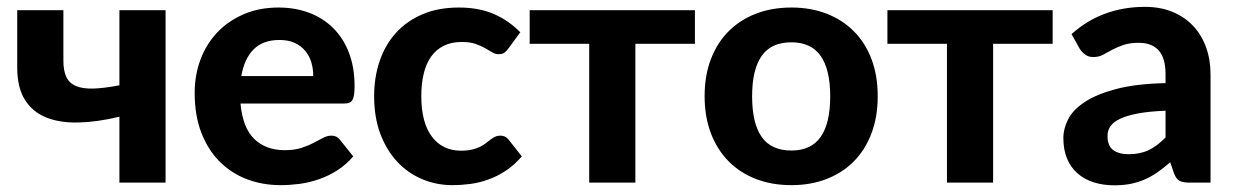

<svg xmlns="http://www.w3.org/2000/svg" viewBox="-20 -546 3690 574"><path d="M475 0H337V-197Q270.5 -181 214.5 -179.8Q158.5 -178.5 117.8 -195Q77 -211.5 54.2 -248Q31.5 -284.5 31.5 -344V-515.5H169.5V-364.5Q169.5 -335 178 -316.5Q186.5 -298 206.2 -289.2Q226 -280.5 258 -281.2Q290 -282 337 -291V-515.5H475Z M813 -523.5Q862.5 -523.5 904.2 -507.8Q946 -492 976.2 -462Q1006.5 -432 1023.2 -388.2Q1040 -344.5 1040 -288.5Q1040 -273 1038.5 -263Q1037 -253 1033.5 -247Q1030 -241 1024 -238.8Q1018 -236.5 1008.5 -236.5H699Q705.5 -164 740.2 -130.5Q775 -97 831.5 -97Q860 -97 880.8 -103.8Q901.5 -110.5 917.2 -118.8Q933 -127 945.8 -133.8Q958.5 -140.5 971 -140.5Q987 -140.5 996 -128.5L1036 -78.5Q1014 -53 987.5 -36.2Q961 -19.5 932.5 -9.8Q904 0 875 3.8Q846 7.5 819 7.5Q765 7.5 718.2 -10.2Q671.5 -28 636.8 -62.8Q602 -97.5 582 -149Q562 -200.5 562 -268.5Q562 -321 579.2 -367.5Q596.5 -414 629 -448.5Q661.5 -483 708 -503.2Q754.5 -523.5 813 -523.5ZM815.5 -426.5Q766 -426.5 738 -398.2Q710 -370 701.5 -318.5H916.5Q916.5 -340 910.8 -359.5Q905 -379 892.5 -394Q880 -409 861 -417.8Q842 -426.5 815.5 -426.5Z M1499.5 -400.5Q1493.5 -392.5 1487.5 -388.2Q1481.5 -384 1470.5 -384Q1460.5 -384 1451.2 -389.8Q1442 -395.5 1430 -402.2Q1418 -409 1401.5 -414.8Q1385 -420.5 1360.5 -420.5Q1329.5 -420.5 1306.8 -409.2Q1284 -398 1269 -377Q1254 -356 1246.8 -326Q1239.5 -296 1239.5 -258.5Q1239.5 -179.5 1271.2 -137.5Q1303 -95.5 1358 -95.5Q1377 -95.5 1390.8 -98.8Q1404.5 -102 1414.8 -107Q1425 -112 1432.5 -118Q1440 -124 1446.8 -129Q1453.5 -134 1460.2 -137.2Q1467 -140.5 1475.5 -140.5Q1491.5 -140.5 1500.5 -128.5L1540 -78.5Q1518 -53 1493 -36.2Q1468 -19.5 1441.2 -9.8Q1414.5 0 1387 3.8Q1359.5 7.5 1332.5 7.5Q1285 7.5 1242.5 -10.2Q1200 -28 1168 -62Q1136 -96 1117.2 -145.5Q1098.5 -195 1098.5 -258.5Q1098.5 -315 1115 -363.5Q1131.5 -412 1163.5 -447.5Q1195.5 -483 1242.8 -503.2Q1290 -523.5 1352 -523.5Q1411 -523.5 1455.5 -504.5Q1500 -485.5 1535.5 -449.5Z M1563.5 -515.5H2057.5V-415H1879.5V0H1741.5V-415H1563.5Z M2346 -523.5Q2404 -523.5 2451.5 -505Q2499 -486.5 2533 -452.2Q2567 -418 2585.5 -369Q2604 -320 2604 -258.5Q2604 -197 2585.5 -147.8Q2567 -98.5 2533 -64Q2499 -29.5 2451.5 -11Q2404 7.5 2346 7.5Q2287.5 7.5 2239.8 -11Q2192 -29.5 2158 -64Q2124 -98.5 2105.2 -147.8Q2086.5 -197 2086.5 -258.5Q2086.5 -320 2105.2 -369Q2124 -418 2158 -452.2Q2192 -486.5 2239.8 -505Q2287.5 -523.5 2346 -523.5ZM2346 -96Q2405 -96 2433.5 -136.8Q2462 -177.5 2462 -258Q2462 -338 2433.5 -378.8Q2405 -419.5 2346 -419.5Q2285.5 -419.5 2257 -378.8Q2228.5 -338 2228.5 -258Q2228.5 -177.5 2257 -136.8Q2285.5 -96 2346 -96Z M2633 -515.5H3127V-415H2949V0H2811V-415H2633Z M3536 0Q3516.5 0 3506.2 -5.5Q3496 -11 3489.5 -28.5L3478.5 -61Q3459 -44 3440.8 -31.2Q3422.5 -18.5 3402.8 -9.8Q3383 -1 3360.8 3.5Q3338.5 8 3311.5 8Q3277.5 8 3249.5 -1Q3221.5 -10 3201.2 -27.8Q3181 -45.5 3170 -72Q3159 -98.5 3159 -133Q3159 -161.5 3173.5 -189.8Q3188 -218 3223.2 -241.2Q3258.5 -264.5 3317.2 -280Q3376 -295.5 3464.5 -297.5V-324Q3464.5 -372.5 3444 -395.2Q3423.5 -418 3385 -418Q3356.5 -418 3337.5 -411.2Q3318.5 -404.5 3304.2 -396.8Q3290 -389 3277.5 -382.2Q3265 -375.5 3248.5 -375.5Q3234 -375.5 3224.2 -382.8Q3214.5 -390 3208 -400L3183.5 -444Q3229 -485 3284 -505.2Q3339 -525.5 3403 -525.5Q3449 -525.5 3485.2 -510.5Q3521.5 -495.5 3546.8 -468.8Q3572 -442 3585.5 -405Q3599 -368 3599 -324V0ZM3354.5 -85Q3388.5 -85 3414 -97.2Q3439.5 -109.5 3464.5 -135V-215Q3414 -213 3380.5 -206.5Q3347 -200 3327.2 -190.2Q3307.5 -180.5 3299.2 -167.8Q3291 -155 3291 -140Q3291 -110 3307.8 -97.5Q3324.5 -85 3354.5 -85Z"/></svg>

Font: Lato Heavy
Style: Regular
Weight: 800
Designer: Lukasz Dziedzic
Foundry: tyPoland Lukasz Dziedzic
Version: Version 2.007; 2014-02-27